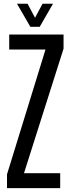

<svg xmlns="http://www.w3.org/2000/svg" viewBox="-20 -980 368 1000"><path d="M16.5 0V-72L217 -722H28V-800H311V-726.5L105 -78H293.5V0ZM138 -840.5 68.5 -960.5H123.5L162.5 -887.5L201.5 -960.5H256L187 -840.5Z"/></svg>

Font: Big Shoulders Display Thin SemiBold
Style: Regular
Weight: 600
Version: Version 2.002